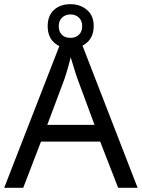

<svg xmlns="http://www.w3.org/2000/svg" viewBox="-20 -898 679 918"><path d="M545 0 459 -221H176L91 0H0L279 -717H360L638 0ZM352 -517Q349 -525 342 -546Q335 -567 328.5 -589.5Q322 -612 318 -624Q313 -604 307.5 -583.5Q302 -563 296.5 -546Q291 -529 287 -517L206 -301H432ZM317 -667Q268 -667 238 -695Q208 -723 208 -773Q208 -823 238 -850.5Q268 -878 317 -878Q364 -878 396 -850.5Q428 -823 428 -774Q428 -723 396.5 -695Q365 -667 317 -667ZM317 -717Q342 -717 357.5 -732Q373 -747 373 -773Q373 -799 357 -814Q341 -829 317 -829Q293 -829 277 -814Q261 -799 261 -773Q261 -747 275.5 -732Q290 -717 317 -717Z"/></svg>

Font: Noto Sans Thaana
Style: Regular
Weight: 400
Designer: Monotype Design Team
Foundry: Monotype Imaging Inc.
Version: Version 2.001